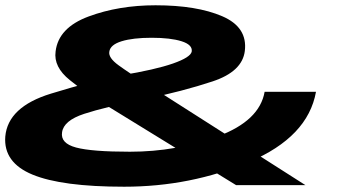

<svg xmlns="http://www.w3.org/2000/svg" viewBox="-26 -701 1282 727"><path d="M444 6Q696.5 6 918.2 -88.2Q1140 -182.5 1170.5 -353.5H976Q957 -244 800 -185.2Q643 -126.5 466 -126.5Q321 -126.5 261.8 -142.5Q202.5 -158.5 209 -200Q215 -244.5 292.8 -270Q370.5 -295.5 524 -326Q666.5 -355.5 779 -392.8Q891.5 -430 901 -508Q912 -598 815.5 -639.5Q719 -681 563 -681Q423.5 -681 309.2 -638.5Q195 -596 184.5 -506Q176.5 -447.5 238 -398Q299.5 -348.5 358 -313.5L868 0H1130.5L530 -383Q462.5 -425 423 -453.8Q383.5 -482.5 388 -505.5Q391.5 -531.5 434.5 -544.8Q477.5 -558 548 -558Q619.5 -558 661.5 -544.8Q703.5 -531.5 700 -506Q696 -484 628.8 -460.5Q561.5 -437 434 -416Q330 -396.5 167 -346.5Q4 -296.5 -6 -184Q-13.5 -85.5 97.2 -39.8Q208 6 444 6Z"/></svg>

Font: Anybody ExtraExpanded
Style: Bold Italic
Weight: 700
Width: 8
Italic angle: -10°
Version: Version 1.113;gftools[0.9.25]